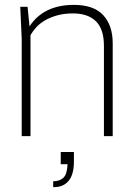

<svg xmlns="http://www.w3.org/2000/svg" viewBox="-20 -558 543 787"><path d="M442 0H406V-370Q406 -439 373 -471Q340 -503 279 -503Q243 -503 214.5 -495Q186 -487 164.5 -474.5Q143 -462 128.5 -446Q114 -430 105 -414V0H69V-400L63 -530H93L101 -450Q159 -538 283 -538Q364 -538 403 -496Q442 -454 442 -380ZM202 209H198V185Q224 185 239.5 171Q255 157 257 115H229V65H283V103Q283 157 261.5 183Q240 209 202 209Z"/></svg>

Font: Tanohe Sans ExtraLight
Style: Regular
Weight: 250
Designer: Village Type and Design LLC & Cristiano Sobral
Foundry: Cooper Hewitt Smithsonian Design Museum
Version: Version 1.00;September 29, 2021;FontCreator 13.0.0.2655 64-b